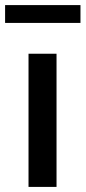

<svg xmlns="http://www.w3.org/2000/svg" viewBox="-46 -734 336 754"><path d="M-26 -644H270V-714H-26ZM66 0H176V-523H66Z"/></svg>

Font: FIGSv2-sans-serif SemiBold
Style: Regular
Weight: 600
Designer: Matt McInerney, Pablo Impallari, Rodrigo Fuenzalida,Mirko Velimirovic
Foundry: Matt McInerney, Pablo Impallari, Rodrigo Fuenzalida
Version: Version 4.021;hotconv 1.0.109;makeotfexe 2.5.65596